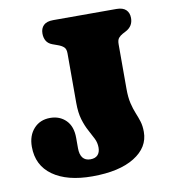

<svg xmlns="http://www.w3.org/2000/svg" viewBox="-81 -770 764 858"><g transform="rotate(-10 301.0 -341.0)"><path d="M530 -138Q530 -67.5 461 -24.8Q392 18 269.5 18Q155.5 18 90.5 -28.2Q25.5 -74.5 25.5 -159Q25.5 -209.5 53.8 -240.8Q82 -272 128 -272Q171.5 -272 199.5 -244Q227.5 -216 227.5 -164V-117Q227.5 -88.5 239.2 -73.5Q251 -58.5 274 -58.5Q296 -58.5 307.2 -70.5Q318.5 -82.5 318.5 -104Q318.5 -126 309 -145.2Q299.5 -164.5 286.8 -187.5Q274 -210.5 264.5 -241.8Q255 -273 255 -318V-543Q255 -562.5 245.5 -571.2Q236 -580 219 -586L195.5 -594.5Q176.5 -601.5 168.2 -615.8Q160 -630 160 -649Q160 -672.5 174 -686.2Q188 -700 217.5 -700H504.5Q534 -700 548 -686.2Q562 -672.5 562 -649Q562 -612 529 -594.5L513 -586Q502 -580 494.5 -571.2Q487 -562.5 487 -543V-341Q487 -301.5 493.5 -274.5Q500 -247.5 508.5 -227Q517 -206.5 523.5 -186Q530 -165.5 530 -138Z"/></g></svg>

Font: Fraunces SuperSoft 9pt
Style: Regular
Weight: 900
Version: Version 1.000;[b76b70a41]